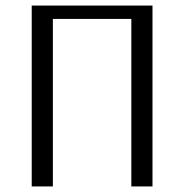

<svg xmlns="http://www.w3.org/2000/svg" viewBox="-20 -670 663 690"><path d="M528 -650V0H452V-602H170V0H94V-650Z"/></svg>

Font: Arsenal
Style: Regular
Weight: 400
Designer: Andrij Shevchenko
Foundry: Stairsfor.com
Version: Version 1.000